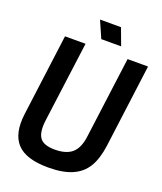

<svg xmlns="http://www.w3.org/2000/svg" viewBox="-171 -1059 996 1180"><g transform="rotate(20 327.5 -468.5)"><path d="M275.9 -950.2H413.1L454.1 -839.8H324.2ZM287.1 13.2Q140.6 13.2 81.5 -51Q22.5 -115.2 39.1 -245.1L108.9 -779.8H243.2L173.8 -253.9Q163.6 -174.8 188.5 -139.4Q213.4 -104 287.1 -104Q362.3 -104 400.4 -137.7Q438.5 -171.4 448.2 -247.1L518.1 -779.8H651.9L581.1 -236.8Q569.3 -148.4 536.6 -94.2Q503.9 -40 442.9 -13.4Q381.8 13.2 287.1 13.2Z"/></g></svg>

Font: Cooper Hewitt
Style: Semibold Italic
Weight: 710
Designer: Village Type and Design LLC
Foundry: Cooper Hewitt Smithsonian Design Museum
Version: 1.000